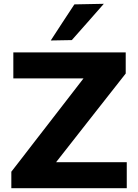

<svg xmlns="http://www.w3.org/2000/svg" viewBox="-20 -988 727 1008"><path d="M39.5 0V-86.5Q64.5 -118.5 95.8 -159Q127 -199.5 158.8 -240.8Q190.5 -282 217.5 -316.5L418.5 -576.5H50V-713H640V-602Q599.5 -550.5 560.2 -500.5Q521 -450.5 482 -401L274.5 -136.5H645.5V0ZM246.5 -775.5Q277.5 -823.5 308.5 -870.8Q339.5 -918 370.5 -965L525 -968Q482 -919 439.8 -871Q397.5 -823 357 -777.5Z"/></svg>

Font: Commissioner
Style: Bold
Weight: 700
Designer: Kostas Bartsokas
Foundry: Kostas Bartsokas
Version: Version 1.000; ttfautohint (v1.8.3)